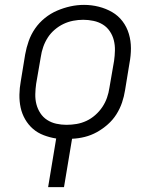

<svg xmlns="http://www.w3.org/2000/svg" viewBox="-20 -561 640 786"><path d="M177 205 210 6Q184 2 159 -7.5Q134 -17 115 -33.5Q96 -50 83 -72.5Q70 -95 64.5 -120.5Q59 -146 59.5 -173.5Q60 -201 65 -228L83 -338Q88 -366 97.5 -393Q107 -420 123.5 -444Q140 -468 163.5 -487Q187 -506 214 -517.5Q241 -529 268.5 -535Q296 -541 324 -541Q355 -541 384.5 -533.5Q414 -526 439 -511.5Q464 -497 481.5 -474Q499 -451 507.5 -422.5Q516 -394 516 -363.5Q516 -333 510 -302L492 -192Q488 -166 479.5 -141Q471 -116 456.5 -93Q442 -70 421 -51.5Q400 -33 376.5 -20Q353 -7 327 -0.5Q301 6 275 7L242 205ZM252 -50Q273 -50 293.5 -53.5Q314 -57 333.5 -66Q353 -75 370 -90Q387 -105 399 -123Q411 -141 418 -161Q425 -181 428 -202L447 -312Q450 -333 450.5 -354.5Q451 -376 446 -396Q441 -416 429.5 -433Q418 -450 401 -460.5Q384 -471 363 -475.5Q342 -480 321 -480Q300 -480 279.5 -476Q259 -472 240 -463Q221 -454 204 -439.5Q187 -425 175.5 -407Q164 -389 157 -369Q150 -349 147 -328L128 -218Q125 -197 124.5 -175.5Q124 -154 129 -134.5Q134 -115 145 -98Q156 -81 173 -70Q190 -59 210.5 -54.5Q231 -50 252 -50Z"/></svg>

Font: Iosevka Curly LtExObl
Style: Regular
Weight: 300
Width: 7
Italic angle: -9°
Monospace: yes
Designer: Belleve Invis
Foundry: Belleve Invis
Version: Version 11.1.0; ttfautohint (v1.8.3)